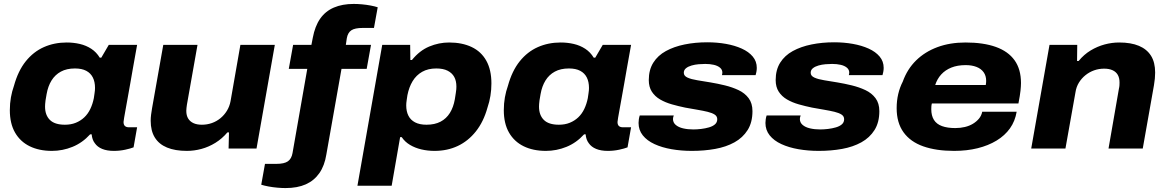

<svg xmlns="http://www.w3.org/2000/svg" viewBox="-20 -755 5936 976"><path d="M244 12Q179 12 131 -11.5Q83 -35 56.5 -81Q30 -127 30 -195Q30 -229 35.5 -260Q41 -291 51 -319Q72 -395 111 -443.5Q150 -492 203 -515.5Q256 -539 319 -539Q354 -539 386 -531.5Q418 -524 444 -507Q470 -490 487 -462H495L533 -527H677L655 -404Q649 -369 642.5 -332.5Q636 -296 630 -262.5Q624 -229 619 -201.5Q614 -174 611 -156.5Q608 -139 608 -135Q608 -121 615 -114.5Q622 -108 635 -108H677L659 -6Q644 0 616.5 6Q589 12 559 12Q524 12 499.5 2Q475 -8 462 -27Q455 -36 451 -47.5Q447 -59 446 -72H438Q399 -29 348.5 -8.5Q298 12 244 12ZM310 -121Q341 -121 365.5 -131Q390 -141 408.5 -158.5Q427 -176 439 -201Q451 -226 457 -256Q459 -271 460.5 -280Q462 -289 462.5 -296Q463 -303 463 -308Q463 -339 452 -361Q441 -383 418.5 -395Q396 -407 361 -407Q319 -407 289.5 -391Q260 -375 242 -346Q224 -317 217 -277Q213 -257 211.5 -245Q210 -233 209.5 -226Q209 -219 209 -213Q209 -170 233.5 -145.5Q258 -121 310 -121Z M930 12Q870 12 829 -5Q788 -22 767 -56Q746 -90 746 -141Q746 -156 748 -172Q750 -188 753 -205L810 -527H984L930 -222Q929 -214 928 -206.5Q927 -199 927 -192Q927 -168 936.5 -152.5Q946 -137 963.5 -129Q981 -121 1006 -121Q1033 -121 1057 -129.5Q1081 -138 1100.5 -154Q1120 -170 1133.5 -192Q1147 -214 1152 -241L1202 -527H1377L1284 0H1142L1144 -82H1136Q1109 -50 1075 -29Q1041 -8 1004 2Q967 12 930 12Z M1431 201Q1413 201 1390 199Q1367 197 1345.5 193Q1324 189 1308 184L1327 78H1385Q1425 78 1443.5 65Q1462 52 1467 23L1542 -405H1448L1470 -527H1563L1570 -563Q1581 -622 1607.5 -660Q1634 -698 1677 -716.5Q1720 -735 1778 -735Q1798 -735 1820 -733Q1842 -731 1863.5 -727Q1885 -723 1900 -718L1881 -613H1824Q1784 -613 1766 -601Q1748 -589 1743 -561L1738 -527H1866L1844 -405H1716L1639 30Q1630 87 1603.5 125Q1577 163 1534.5 182Q1492 201 1431 201Z M1797 189 1923 -527H2065L2066 -450H2074Q2113 -498 2162 -518.5Q2211 -539 2263 -539Q2329 -539 2377.5 -516Q2426 -493 2452 -446.5Q2478 -400 2478 -331Q2478 -299 2473 -268Q2468 -237 2458 -208Q2438 -136 2399 -87Q2360 -38 2307 -13Q2254 12 2189 12Q2154 12 2122 4.5Q2090 -3 2064 -18.5Q2038 -34 2022 -58H2014L1971 189ZM2148 -121Q2190 -121 2219.5 -136.5Q2249 -152 2267 -181Q2285 -210 2292 -250Q2295 -270 2297 -282Q2299 -294 2299.5 -301.5Q2300 -309 2300 -315Q2300 -344 2289 -364Q2278 -384 2255.5 -395.5Q2233 -407 2198 -407Q2156 -407 2126 -390Q2096 -373 2077.5 -342.5Q2059 -312 2051 -271Q2049 -257 2047.5 -247.5Q2046 -238 2045.5 -231.5Q2045 -225 2045 -219Q2045 -189 2056 -167Q2067 -145 2090 -133Q2113 -121 2148 -121Z M2755 12Q2690 12 2642 -11.5Q2594 -35 2567.5 -81Q2541 -127 2541 -195Q2541 -229 2546.5 -260Q2552 -291 2562 -319Q2583 -395 2622 -443.5Q2661 -492 2714 -515.5Q2767 -539 2830 -539Q2865 -539 2897 -531.5Q2929 -524 2955 -507Q2981 -490 2998 -462H3006L3044 -527H3188L3166 -404Q3160 -369 3153.5 -332.5Q3147 -296 3141 -262.5Q3135 -229 3130 -201.5Q3125 -174 3122 -156.5Q3119 -139 3119 -135Q3119 -121 3126 -114.5Q3133 -108 3146 -108H3188L3170 -6Q3155 0 3127.5 6Q3100 12 3070 12Q3035 12 3010.5 2Q2986 -8 2973 -27Q2966 -36 2962 -47.5Q2958 -59 2957 -72H2949Q2910 -29 2859.5 -8.5Q2809 12 2755 12ZM2821 -121Q2852 -121 2876.5 -131Q2901 -141 2919.5 -158.5Q2938 -176 2950 -201Q2962 -226 2968 -256Q2970 -271 2971.5 -280Q2973 -289 2973.5 -296Q2974 -303 2974 -308Q2974 -339 2963 -361Q2952 -383 2929.5 -395Q2907 -407 2872 -407Q2830 -407 2800.5 -391Q2771 -375 2753 -346Q2735 -317 2728 -277Q2724 -257 2722.5 -245Q2721 -233 2720.5 -226Q2720 -219 2720 -213Q2720 -170 2744.5 -145.5Q2769 -121 2821 -121Z M3497 12Q3443 12 3394 3.5Q3345 -5 3307 -22.5Q3269 -40 3247.5 -67Q3226 -94 3226 -130Q3226 -139 3227.5 -149Q3229 -159 3232 -168H3405Q3403 -163 3402 -158.5Q3401 -154 3401 -150Q3401 -132 3415 -120Q3429 -108 3452.5 -102.5Q3476 -97 3504 -97Q3523 -97 3544 -99.5Q3565 -102 3584 -107.5Q3603 -113 3614.5 -123Q3626 -133 3626 -149Q3626 -164 3613 -172.5Q3600 -181 3577.5 -186.5Q3555 -192 3525.5 -197Q3496 -202 3463 -208Q3429 -215 3395.5 -224.5Q3362 -234 3335.5 -249.5Q3309 -265 3293.5 -289Q3278 -313 3278 -348Q3278 -400 3301 -436.5Q3324 -473 3365 -495.5Q3406 -518 3460 -529Q3514 -540 3575 -540Q3625 -540 3670 -532Q3715 -524 3750.5 -508Q3786 -492 3806.5 -467.5Q3827 -443 3827 -410Q3827 -400 3825 -389.5Q3823 -379 3821 -373H3650Q3651 -378 3651.5 -381Q3652 -384 3652 -386Q3652 -401 3640 -411Q3628 -421 3608.5 -425.5Q3589 -430 3565 -430Q3550 -430 3531.5 -428.5Q3513 -427 3495.5 -422Q3478 -417 3467 -408Q3456 -399 3456 -385Q3456 -369 3475 -360.5Q3494 -352 3525 -347Q3556 -342 3592 -336Q3628 -330 3665 -321Q3702 -312 3734 -297Q3766 -282 3785.5 -256Q3805 -230 3805 -190Q3805 -133 3780.5 -94Q3756 -55 3713.5 -31.5Q3671 -8 3615.5 2Q3560 12 3497 12Z M4142 12Q4088 12 4039 3.5Q3990 -5 3952 -22.5Q3914 -40 3892.5 -67Q3871 -94 3871 -130Q3871 -139 3872.5 -149Q3874 -159 3877 -168H4050Q4048 -163 4047 -158.5Q4046 -154 4046 -150Q4046 -132 4060 -120Q4074 -108 4097.5 -102.5Q4121 -97 4149 -97Q4168 -97 4189 -99.5Q4210 -102 4229 -107.5Q4248 -113 4259.5 -123Q4271 -133 4271 -149Q4271 -164 4258 -172.5Q4245 -181 4222.5 -186.5Q4200 -192 4170.5 -197Q4141 -202 4108 -208Q4074 -215 4040.5 -224.5Q4007 -234 3980.5 -249.5Q3954 -265 3938.5 -289Q3923 -313 3923 -348Q3923 -400 3946 -436.5Q3969 -473 4010 -495.5Q4051 -518 4105 -529Q4159 -540 4220 -540Q4270 -540 4315 -532Q4360 -524 4395.5 -508Q4431 -492 4451.5 -467.5Q4472 -443 4472 -410Q4472 -400 4470 -389.5Q4468 -379 4466 -373H4295Q4296 -378 4296.5 -381Q4297 -384 4297 -386Q4297 -401 4285 -411Q4273 -421 4253.5 -425.5Q4234 -430 4210 -430Q4195 -430 4176.5 -428.5Q4158 -427 4140.5 -422Q4123 -417 4112 -408Q4101 -399 4101 -385Q4101 -369 4120 -360.5Q4139 -352 4170 -347Q4201 -342 4237 -336Q4273 -330 4310 -321Q4347 -312 4379 -297Q4411 -282 4430.5 -256Q4450 -230 4450 -190Q4450 -133 4425.5 -94Q4401 -55 4358.5 -31.5Q4316 -8 4260.5 2Q4205 12 4142 12Z M4830 12Q4739 12 4673.5 -11Q4608 -34 4573 -82.5Q4538 -131 4538 -205Q4538 -243 4546 -277Q4554 -311 4569 -340Q4592 -404 4637 -448Q4682 -492 4745.5 -515.5Q4809 -539 4888 -539Q4979 -539 5042 -516.5Q5105 -494 5137.5 -448.5Q5170 -403 5170 -333Q5170 -317 5167.5 -293.5Q5165 -270 5157 -229H4717Q4715 -222 4714.5 -214.5Q4714 -207 4714 -200Q4714 -167 4727.5 -145.5Q4741 -124 4768.5 -114Q4796 -104 4836 -104Q4862 -104 4885 -109.5Q4908 -115 4926 -126Q4944 -137 4956.5 -152Q4969 -167 4973 -187H5148Q5140 -139 5114 -102.5Q5088 -66 5046 -40.5Q5004 -15 4949.5 -1.5Q4895 12 4830 12ZM4734 -323H4991Q4992 -329 4992.5 -334.5Q4993 -340 4993 -344Q4993 -370 4980 -388Q4967 -406 4943.5 -415Q4920 -424 4889 -424Q4847 -424 4816 -411.5Q4785 -399 4764.5 -376.5Q4744 -354 4734 -323Z M5222 0 5315 -527H5456L5455 -445H5463Q5490 -478 5524 -498.5Q5558 -519 5595 -529Q5632 -539 5669 -539Q5729 -539 5769.5 -522Q5810 -505 5831 -471.5Q5852 -438 5852 -386Q5852 -371 5850.5 -355.5Q5849 -340 5846 -322L5789 0H5615L5668 -305Q5670 -313 5670.5 -321Q5671 -329 5671 -335Q5671 -359 5662 -374.5Q5653 -390 5635.5 -398Q5618 -406 5593 -406Q5566 -406 5542 -397.5Q5518 -389 5498 -373Q5478 -357 5464.5 -335Q5451 -313 5447 -286L5396 0Z"/></svg>

Font: Archivo SemiExpanded ExtraBold
Style: Italic
Weight: 800
Width: 6
Italic angle: -10°
Designer: Hector Gatti
Foundry: Omnibus-Type
Version: Version 2.001